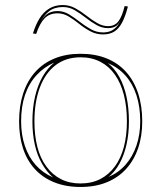

<svg xmlns="http://www.w3.org/2000/svg" viewBox="-20 -729 641 764"><path d="M300 -515Q359 -515 404.5 -496.5Q450 -478 481.5 -443Q513 -408 529.5 -358Q546 -308 546 -246Q546 -187 529.5 -139Q513 -91 481.5 -56.5Q450 -22 404.5 -3.5Q359 15 300 15Q242 15 196 -3.5Q150 -22 118.5 -56.5Q87 -91 71.5 -139Q56 -187 56 -246Q56 -308 72.5 -358Q89 -408 120.5 -443Q152 -478 197.5 -496.5Q243 -515 300 -515ZM301 -501Q242 -501 201 -469.5Q160 -438 138.5 -380.5Q117 -323 117 -246Q117 -190 128.5 -145Q140 -100 164 -67Q188 -34 222 -16.5Q256 1 300 1Q345 1 379 -16.5Q413 -34 437 -66.5Q461 -99 473 -144.5Q485 -190 485 -246Q485 -304 473 -351Q461 -398 437.5 -431.5Q414 -465 379.5 -483Q345 -501 301 -501ZM64 -246Q64 -193 79 -148.5Q94 -104 122 -72.5Q150 -41 191 -23Q166 -45 147 -78Q128 -111 118.5 -153.5Q109 -196 109 -246Q109 -300 119.5 -345Q130 -390 149.5 -424Q169 -458 196 -480Q156 -463 125.5 -430Q95 -397 79.5 -351Q64 -305 64 -246ZM538 -246Q538 -304 523 -350Q508 -396 479 -428.5Q450 -461 409 -478Q436 -457 455 -422.5Q474 -388 483.5 -343.5Q493 -299 493 -246Q493 -197 483.5 -154.5Q474 -112 456 -79Q438 -46 412 -25Q452 -42 480 -74Q508 -106 523 -150Q538 -194 538 -246ZM390 -592Q363 -592 339.5 -604.5Q316 -617 295 -634Q274 -651 253 -663.5Q232 -676 209 -676Q177 -676 157.5 -656Q138 -636 124 -594L111 -596Q122 -631 137.5 -656Q153 -681 176 -695Q199 -709 230 -709Q256 -709 279 -696.5Q302 -684 323.5 -667Q345 -650 366.5 -637.5Q388 -625 410 -625Q437 -625 451.5 -644.5Q466 -664 476 -705L489 -703Q479 -664 466 -639.5Q453 -615 435 -603.5Q417 -592 390 -592ZM390 -600Q408 -600 421.5 -606Q435 -612 446 -625Q457 -638 464 -660Q457 -637 444 -627Q431 -617 410 -617Q386 -617 364 -629.5Q342 -642 321 -658.5Q300 -675 278 -688Q256 -701 230 -701Q197 -701 175 -684Q153 -667 138 -635Q150 -660 166.5 -672.5Q183 -685 209 -685Q233 -685 254.5 -672Q276 -659 297 -642.5Q318 -626 341 -613Q364 -600 390 -600Z"/></svg>

Font: Kalnia Glaze Thin Light
Style: Regular
Weight: 300
Version: Version 1.110